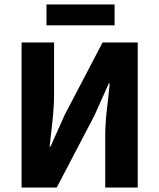

<svg xmlns="http://www.w3.org/2000/svg" viewBox="-20 -843 716 863"><path d="M77 0V-652H223V-422Q223 -364 216 -300Q209 -236 203 -184H207L271 -327L441 -652H599V0H453V-231Q453 -289 460.5 -351.5Q468 -414 473 -468H469L405 -325L235 0ZM189 -729V-823H495V-729Z"/></svg>

Font: Source Sans 3
Style: Bold
Weight: 700
Designer: Paul D. Hunt
Foundry: Adobe
Version: Version 3.052;hotconv 1.1.0;makeotfexe 2.6.0